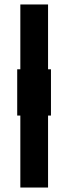

<svg xmlns="http://www.w3.org/2000/svg" viewBox="-20 -680 306 859"><path d="M57 -370H208V-163H57ZM71 159V-660H195V159Z"/></svg>

Font: Bricolage Grotesque 48pt Condensed ExtraBold
Style: Bold
Weight: 700
Version: Version 1.000;gftools[0.9.30]